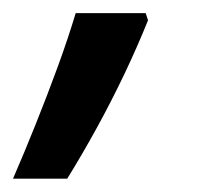

<svg xmlns="http://www.w3.org/2000/svg" viewBox="-67 -138 328 289"><path d="M-47.4 130.9Q-30.8 92.8 -13.2 48.8Q4.4 4.9 20.3 -38.6Q36.1 -82 46.9 -118.2H152.3L155.8 -107.4Q140.1 -68.4 120.4 -26.9Q100.6 14.6 78.6 54.7Q56.6 94.7 34.2 130.9Z"/></svg>

Font: Open Sans SemiCondensed SemiBold
Style: Italic
Weight: 600
Width: 4
Italic angle: -12°
Designer: Monotype Design Team
Foundry: Monotype Imaging Inc.
Version: Version 3.000